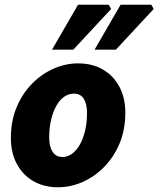

<svg xmlns="http://www.w3.org/2000/svg" viewBox="-20 -780 670 812"><path d="M226 12Q166 12 121 -14Q76 -40 51 -87Q26 -134 26 -196Q26 -269 50.5 -327Q75 -385 116 -426.5Q157 -468 207.5 -490Q258 -512 310 -512Q370 -512 415 -486Q460 -460 485 -413Q510 -366 510 -304Q510 -231 485.5 -173Q461 -115 420 -73.5Q379 -32 328.5 -10Q278 12 226 12ZM244 -116Q266 -116 285 -130Q304 -144 318 -169Q332 -194 340 -228Q348 -262 348 -302Q348 -340 334.5 -362Q321 -384 292 -384Q270 -384 251 -370.5Q232 -357 218 -332Q204 -307 196 -273Q188 -239 188 -198Q188 -161 202 -138.5Q216 -116 244 -116ZM200 -570 310 -760H440L450 -742L290 -570ZM380 -570 490 -760H620L630 -742L470 -570Z"/></svg>

Font: Source Sans 3 Black
Style: Italic
Weight: 900
Italic angle: -11°
Designer: Paul D. Hunt
Foundry: Adobe
Version: Version 3.052;hotconv 1.1.0;makeotfexe 2.6.0